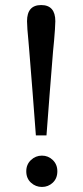

<svg xmlns="http://www.w3.org/2000/svg" viewBox="-20 -730 327 760"><path d="M122 -194Q115 -285 109 -364.5Q103 -444 96 -527Q95 -545 92.5 -568.5Q90 -592 88.5 -613.5Q87 -635 87 -646Q87 -710 143 -710Q199 -710 199 -646Q199 -635 197.5 -613.5Q196 -592 194 -568.5Q192 -545 190 -527Q183 -444 177 -364.5Q171 -285 164 -194ZM146 10Q121 10 102.5 -7Q84 -24 84 -52Q84 -79 102.5 -96.5Q121 -114 146 -114Q171 -114 189 -96.5Q207 -79 207 -52Q207 -24 189 -7Q171 10 146 10Z"/></svg>

Font: Hedvig Letters Serif 12pt
Style: Regular
Weight: 400
Designer: Alexander Örn & Tor Weibull
Foundry: Kanon Foundry
Version: Version 1.000; ttfautohint (v1.8.4.7-5d5b)